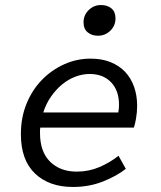

<svg xmlns="http://www.w3.org/2000/svg" viewBox="-20 -731 640 763"><path d="M270 12Q175 12 119 -41.5Q63 -95 63 -198Q63 -264 85.5 -319Q108 -374 146.5 -413.5Q185 -453 235 -475.5Q285 -498 340 -498Q385 -498 419.5 -484Q454 -470 477.5 -445Q501 -420 513 -385.5Q525 -351 525 -311Q525 -285 520.5 -259.5Q516 -234 512 -224H140Q139 -219 139 -213.5Q139 -208 139 -202Q139 -128 179 -88.5Q219 -49 285 -49Q333 -49 375 -67Q417 -85 451 -112L480 -60Q443 -31 388.5 -9.5Q334 12 270 12ZM336 -437Q308 -437 280 -426.5Q252 -416 227.5 -396Q203 -376 183 -347.5Q163 -319 152 -284H450Q453 -299 453 -314Q453 -371 421.5 -404Q390 -437 336 -437ZM369 -589Q345 -589 328.5 -602.5Q312 -616 312 -642Q312 -671 332.5 -691Q353 -711 381 -711Q407 -711 423 -697.5Q439 -684 439 -658Q439 -629 418.5 -609Q398 -589 369 -589Z"/></svg>

Font: Source Code Pro
Style: Italic
Weight: 400
Italic angle: -11°
Monospace: yes
Designer: Paul D. Hunt, Teo Tuominen
Foundry: Adobe Systems Incorporated
Version: Version 1.050;PS 1.000;hotconv 16.6.51;makeotf.lib2.5.65220